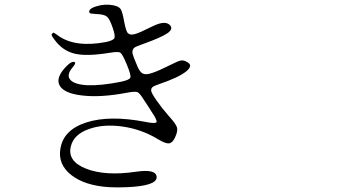

<svg xmlns="http://www.w3.org/2000/svg" viewBox="-20 -774 1540 824"><path d="M527.3 29.3Q652.3 23.4 652.3 -13.2Q652.3 -49.8 564.5 -37.1Q432.6 -17.6 350.1 -49.8Q267.6 -82 284.2 -146.5Q296.9 -197.3 360.4 -219.7Q420.9 -242.2 502.9 -231.4Q587.9 -219.7 659.2 -175.8Q690.4 -157.2 705.1 -158.7Q719.7 -160.2 730.5 -182.6Q744.1 -210.9 739.7 -226.6Q735.4 -242.2 705.1 -275.4Q676.8 -307.6 653.3 -340.8Q629.9 -374 628.9 -384.3Q627.9 -394.5 634.3 -399.9Q640.6 -405.3 663.1 -413.1Q747.1 -441.4 779.3 -467.8Q811.5 -494.1 781.2 -508.8Q767.6 -516.6 755.4 -514.2Q743.2 -511.7 712.9 -496.1Q656.2 -467.8 632.8 -460.9Q605.5 -451.2 591.8 -459Q580.1 -464.8 569.3 -490.2Q551.8 -531.2 548.8 -543.9Q545.9 -560.5 556.6 -569.3Q564.5 -575.2 598.6 -586.9Q671.9 -613.3 697.8 -630.9Q723.6 -648.4 710.9 -664.1Q691.4 -689.5 632.8 -660.2Q578.1 -632.8 559.6 -627.9Q536.1 -621.1 526.4 -634.8Q519.5 -645.5 511.7 -687.5Q504.9 -724.6 497.6 -735.4Q490.2 -746.1 467.8 -751Q430.7 -758.8 392.6 -746.6Q354.5 -734.4 365.2 -717.8Q365.2 -715.8 391.6 -713.9Q426.8 -712.9 439 -702.6Q451.2 -692.4 464.8 -651.4Q475.6 -619.1 470.7 -609.9Q465.8 -600.6 435.5 -593.8Q302.7 -568.4 229.5 -621.1L228.5 -622.1Q214.8 -631.8 211.9 -633.3Q209 -634.8 205.1 -630.9Q200.2 -627 202.1 -621.6Q204.1 -616.2 214.8 -602.5Q249 -555.7 301.3 -543.5Q353.5 -531.2 453.1 -547.9H454.1Q488.3 -553.7 497.1 -547.4Q505.9 -541 523.4 -499Q543 -452.1 539.6 -441.4Q536.1 -430.7 498 -422.9Q414.1 -406.2 355.5 -408.2Q299.8 -411.1 281.7 -431.6Q263.7 -452.1 292 -485.4Q309.6 -505.9 297.9 -508.3Q286.1 -510.7 266.6 -491.2Q216.8 -441.4 236.3 -406.2Q255.9 -373 332 -364.3Q411.1 -354.5 524.4 -376Q560.5 -382.8 570.3 -378.4Q580.1 -374 598.6 -343.8Q603.5 -336.9 615.2 -318.8Q627 -300.8 630.9 -293.9Q656.2 -256.8 651.4 -249.5Q646.5 -242.2 603.5 -251Q451.2 -280.3 352.1 -249Q252.9 -217.8 239.3 -136.7Q227.5 -69.3 285.2 -23.4Q342.8 22.5 448.2 29.3Q483.4 31.2 527.3 29.3Z"/></svg>

Font: Bpmf GenWan Min R
Style: R
Weight: 400
Foundry: But Ko
Version: Version 1.320